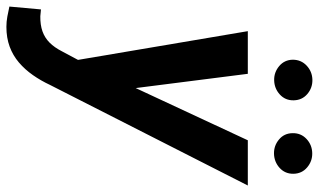

<svg xmlns="http://www.w3.org/2000/svg" viewBox="-244 -552 982 591"><g transform="rotate(90 246.5 -256.0)"><path d="M166.5 -64.9 382.3 -528.3H521.5L211.9 80.6Q198.7 108.9 181.6 133.3Q164.6 157.7 142.8 176.3Q121.1 194.8 94 204.8Q66.9 214.8 33.2 214.8Q17.1 214.8 1.5 211.9Q-14.2 209 -29.3 205.6L-20.5 108.4Q-15.1 108.9 -9.8 109.4Q-4.4 109.9 0.5 110.4Q26.9 110.8 46.9 103.8Q66.9 96.7 81.8 81.8Q96.7 66.9 108.4 43.9ZM177.7 -528.3 228 -132.8 224.1 -1.5 138.2 14.2 46.4 -528.3ZM134.3 -666.5Q134.3 -692.4 152.6 -709.5Q170.9 -726.6 196.3 -727.1Q221.2 -727.5 240 -711.4Q258.8 -695.3 259.3 -669.4Q259.8 -643.6 241.2 -626.7Q222.7 -609.9 197.3 -609.4Q172.9 -608.9 153.8 -625Q134.8 -641.1 134.3 -666.5ZM360.4 -666Q359.9 -691.9 378.2 -709Q396.5 -726.1 421.9 -726.6Q446.8 -727.1 465.8 -710.9Q484.9 -694.8 485.4 -668.9Q485.8 -643.1 467.3 -626.2Q448.7 -609.4 423.3 -608.9Q398.9 -608.4 379.9 -624.3Q360.8 -640.1 360.4 -666Z"/></g></svg>

Font: Roboto SemiBold
Style: Italic
Weight: 600
Designer: Christian Robertson
Foundry: Google
Version: Version 3.009; 2024